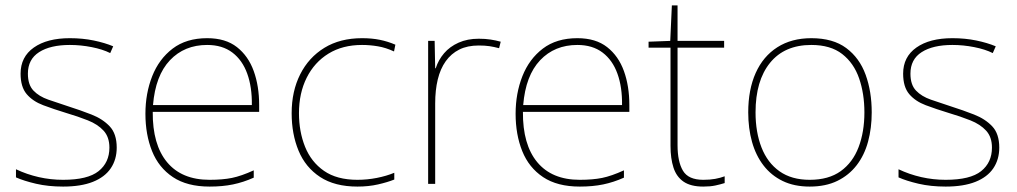

<svg xmlns="http://www.w3.org/2000/svg" viewBox="-20 -679 3757 709"><path d="M411 -134Q411 -90 389 -57.5Q367 -25 323 -7.5Q279 10 213 10Q158 10 113 -0.5Q68 -11 39 -24V-54Q79 -35 123 -25Q167 -15 213 -15Q304 -15 344 -47Q384 -79 384 -134Q384 -173 362.5 -196.5Q341 -220 304.5 -234.5Q268 -249 224 -262Q178 -276 139.5 -290.5Q101 -305 78.5 -331.5Q56 -358 56 -407Q56 -469 105 -503.5Q154 -538 238 -538Q285 -538 326 -529.5Q367 -521 398 -508L387 -483Q359 -497 318.5 -505Q278 -513 238 -513Q166 -513 124.5 -486.5Q83 -460 83 -407Q83 -366 103.5 -344.5Q124 -323 158.5 -311Q193 -299 233 -286Q277 -272 318 -256Q359 -240 385 -212.5Q411 -185 411 -134Z M745 -538Q813 -538 855 -505Q897 -472 917 -416.5Q937 -361 937 -291V-266H544Q543 -145 597 -80Q651 -15 754 -15Q802 -15 836.5 -22Q871 -29 917 -50V-23Q879 -6 840.5 2Q802 10 754 10Q671 10 618.5 -25Q566 -60 541.5 -121Q517 -182 517 -259Q517 -334 542 -397.5Q567 -461 617.5 -499.5Q668 -538 745 -538ZM745 -513Q661 -513 607.5 -456.5Q554 -400 545 -291H910Q911 -357 893 -407Q875 -457 838 -485Q801 -513 745 -513Z M1300 10Q1216 10 1162 -25.5Q1108 -61 1082.5 -122.5Q1057 -184 1057 -261Q1057 -342 1088.5 -404.5Q1120 -467 1178 -502.5Q1236 -538 1317 -538Q1353 -538 1382.5 -532Q1412 -526 1440 -514L1435 -489Q1405 -503 1375.5 -508Q1346 -513 1317 -513Q1245 -513 1193 -481Q1141 -449 1112.5 -392Q1084 -335 1084 -261Q1084 -193 1106.5 -137Q1129 -81 1176.5 -48Q1224 -15 1300 -15Q1336 -15 1371.5 -22Q1407 -29 1436 -41V-16Q1411 -6 1376 2Q1341 10 1300 10Z M1748 -536Q1772 -536 1791.5 -533Q1811 -530 1829 -525L1823 -501Q1804 -506 1787.5 -508.5Q1771 -511 1748 -511Q1706 -511 1676 -496Q1646 -481 1626 -453Q1606 -425 1596.5 -385.5Q1587 -346 1587 -297V0H1561V-528H1585L1587 -427H1589Q1599 -458 1620 -482.5Q1641 -507 1673.5 -521.5Q1706 -536 1748 -536Z M2112 -538Q2180 -538 2222 -505Q2264 -472 2284 -416.5Q2304 -361 2304 -291V-266H1911Q1910 -145 1964 -80Q2018 -15 2121 -15Q2169 -15 2203.5 -22Q2238 -29 2284 -50V-23Q2246 -6 2207.5 2Q2169 10 2121 10Q2038 10 1985.5 -25Q1933 -60 1908.5 -121Q1884 -182 1884 -259Q1884 -334 1909 -397.5Q1934 -461 1984.5 -499.5Q2035 -538 2112 -538ZM2112 -513Q2028 -513 1974.5 -456.5Q1921 -400 1912 -291H2277Q2278 -357 2260 -407Q2242 -457 2205 -485Q2168 -513 2112 -513Z M2577 -15Q2602 -15 2621 -18.5Q2640 -22 2656 -28V-3Q2640 2 2621.5 6Q2603 10 2577 10Q2531 10 2504.5 -8Q2478 -26 2467 -60Q2456 -94 2456 -140V-503H2375V-525L2455 -528L2461 -659H2482V-528H2654V-503H2482V-143Q2482 -82 2502 -48.5Q2522 -15 2577 -15Z M3199 -264Q3199 -206 3185.5 -156Q3172 -106 3143.5 -69Q3115 -32 3072 -11Q3029 10 2970 10Q2913 10 2870.5 -10.5Q2828 -31 2799.5 -68Q2771 -105 2757 -155Q2743 -205 2743 -264Q2743 -348 2770.5 -409.5Q2798 -471 2850.5 -504.5Q2903 -538 2976 -538Q3056 -538 3105 -501.5Q3154 -465 3176.5 -403Q3199 -341 3199 -264ZM2770 -264Q2770 -191 2792 -134.5Q2814 -78 2858.5 -46.5Q2903 -15 2970 -15Q3040 -15 3084.5 -47Q3129 -79 3150.5 -135.5Q3172 -192 3172 -264Q3172 -333 3152.5 -389.5Q3133 -446 3090 -479.5Q3047 -513 2976 -513Q2877 -513 2823.5 -447Q2770 -381 2770 -264Z M3670 -134Q3670 -90 3648 -57.5Q3626 -25 3582 -7.5Q3538 10 3472 10Q3417 10 3372 -0.5Q3327 -11 3298 -24V-54Q3338 -35 3382 -25Q3426 -15 3472 -15Q3563 -15 3603 -47Q3643 -79 3643 -134Q3643 -173 3621.5 -196.5Q3600 -220 3563.5 -234.5Q3527 -249 3483 -262Q3437 -276 3398.5 -290.5Q3360 -305 3337.5 -331.5Q3315 -358 3315 -407Q3315 -469 3364 -503.5Q3413 -538 3497 -538Q3544 -538 3585 -529.5Q3626 -521 3657 -508L3646 -483Q3618 -497 3577.5 -505Q3537 -513 3497 -513Q3425 -513 3383.5 -486.5Q3342 -460 3342 -407Q3342 -366 3362.5 -344.5Q3383 -323 3417.5 -311Q3452 -299 3492 -286Q3536 -272 3577 -256Q3618 -240 3644 -212.5Q3670 -185 3670 -134Z"/></svg>

Font: Noto Sans Khmer Thin
Style: Regular
Weight: 250
Version: Version 2.003